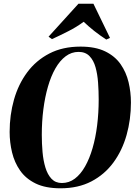

<svg xmlns="http://www.w3.org/2000/svg" viewBox="-20 -1004 726 1036"><path d="M306.5 12Q225.5 12 172.2 -14Q119 -40 88.5 -83.8Q58 -127.5 45 -181.8Q32 -236 32 -292Q32 -383.5 55.5 -466.5Q79 -549.5 126.8 -613.8Q174.5 -678 246.2 -715.2Q318 -752.5 414.5 -752.5Q494.5 -752.5 547.5 -726.8Q600.5 -701 630.8 -657.5Q661 -614 673.8 -560.2Q686.5 -506.5 686.5 -451Q686.5 -359 663 -275.5Q639.5 -192 592 -127.2Q544.5 -62.5 473.2 -25.2Q402 12 306.5 12ZM314 -16.5Q352.5 -16.5 383.8 -40Q415 -63.5 439 -105.8Q463 -148 479.5 -204.8Q496 -261.5 504.2 -328.2Q512.5 -395 512.5 -467Q512.5 -512.5 509.2 -558Q506 -603.5 495.5 -641Q485 -678.5 463 -701.2Q441 -724 404 -724Q366 -724 334.5 -700.5Q303 -677 279 -635Q255 -593 238.8 -536.8Q222.5 -480.5 214 -414.2Q205.5 -348 205.5 -276.5Q205.5 -230 209.5 -184Q213.5 -138 225 -100Q236.5 -62 258 -39.2Q279.5 -16.5 314 -16.5ZM242 -806 403.5 -984H484L573.5 -799.5L553.5 -790.5Q519.5 -812.5 488.2 -837.2Q457 -862 431.5 -886.5Q394.5 -859 349 -835.8Q303.5 -812.5 260.5 -793Z"/></svg>

Font: Merriweather 144pt ExtraBold
Style: Italic
Weight: 800
Italic angle: -7.8°
Version: Version 2.101